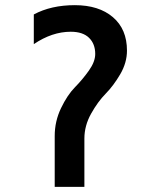

<svg xmlns="http://www.w3.org/2000/svg" viewBox="-20 -724 635 744"><path d="M111 -553V-668Q178 -704 270 -704Q363 -704 417.5 -657.5Q472 -611 472 -528Q472 -481 446 -436.5Q420 -392 389.5 -361Q359 -330 333 -283.5Q307 -237 307 -187V0H192V-197Q192 -254 216.5 -305Q241 -356 270.5 -386Q300 -416 324.5 -450.5Q349 -485 349 -515Q349 -554 325 -577.5Q301 -601 254 -601Q182 -601 111 -553Z"/></svg>

Font: Hind Semibold
Style: Regular
Weight: 600
Designer: Manushi Parikh, Satya Rajpurohit
Foundry: Indian Type Foundry
Version: Version 1.201;PS 1.0;hotconv 1.0.78;makeotf.lib2.5.61930; tt